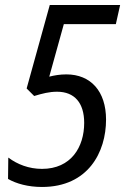

<svg xmlns="http://www.w3.org/2000/svg" viewBox="-20 -734 498 764"><path d="M147 10C331 10 402 -129 402 -258C402 -371 341 -438 244 -438C218 -438 196 -434 176 -429L234 -638H441L458 -714H178L86 -382L116 -352C149 -362 176 -369 207 -369C277 -369 315 -324 315 -245C315 -149 263 -62 147 -62C95 -62 49 -80 13 -107L12 -22C45 -3 92 10 147 10Z"/></svg>

Font: Noto Sans Display SemiCondensed
Style: Italic
Weight: 400
Width: 4
Italic angle: -12°
Designer: Monotype Design Team
Foundry: Monotype Imaging Inc.
Version: Version 1.900